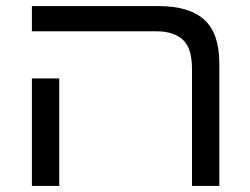

<svg xmlns="http://www.w3.org/2000/svg" viewBox="-20 -612 822 632"><path d="M612 0V-385Q612 -455 581 -482Q550 -509 495 -509H85V-592H501Q603 -592 652.5 -547Q702 -502 702 -403V0ZM85 -354H175V0H85Z"/></svg>

Font: Noto Sans Living
Style: Regular
Weight: 400
Designer: Monotype Design Team
Foundry: Monotype Imaging Inc.
Version: Version 2.013; ttfautohint (v1.8.4.7-5d5b)